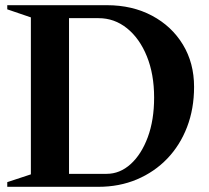

<svg xmlns="http://www.w3.org/2000/svg" viewBox="-20 -720 806 740"><path d="M8 0V-18L99 -48V-653L8 -684V-700H392Q490 -700 566 -659.5Q642 -619 685 -548Q728 -477 728 -385Q728 -301 701 -230.5Q674 -160 624.5 -108.5Q575 -57 507.5 -28.5Q440 0 359 0ZM360 -650H246V-50H391Q442 -50 483.5 -87.5Q525 -125 549.5 -191Q574 -257 574 -344Q574 -434 546 -503Q518 -572 469.5 -611Q421 -650 360 -650Z"/></svg>

Font: Wittgenstein
Style: Bold
Weight: 700
Designer: Jörg Drees
Foundry: Jörg Drees
Version: Version 1.303; ttfautohint (v1.8.4.7-5d5b)